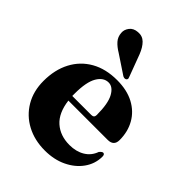

<svg xmlns="http://www.w3.org/2000/svg" viewBox="-209 -810 923 923"><g transform="rotate(45 253.0 -348.0)"><path d="M482.5 -278.5Q482.5 -238.5 441 -238.5H174Q183.5 -163.5 224.5 -127.2Q265.5 -91 328.5 -91Q374 -91 406.5 -110.8Q439 -130.5 452 -167.5Q463 -180 469.5 -180Q481 -180 480.5 -161.5Q479.5 -113.5 451.2 -74.2Q423 -35 374.5 -11.8Q326 11.5 263.5 11.5Q193.5 11.5 139 -17.5Q84.5 -46.5 53.5 -99Q22.5 -151.5 22.5 -221Q22.5 -297 52.5 -354Q82.5 -411 138 -442.5Q193.5 -474 270.5 -474Q337.5 -474 385 -448.8Q432.5 -423.5 457.5 -379.2Q482.5 -335 482.5 -278.5ZM171.5 -283.5Q171.5 -275.5 171.5 -267.5H301Q319.5 -267.5 319.5 -285.5Q319.5 -364 299.2 -400.5Q279 -437 249.5 -437Q215.5 -437 193.5 -399.8Q171.5 -362.5 171.5 -283.5ZM258.5 -638 299.5 -528.5Q302 -523 303 -518.2Q304 -513.5 300 -509Q292 -501.5 278.5 -508L183 -571.5Q157 -587 141 -605Q125 -623 123.5 -648.5Q121.5 -668.5 135.5 -687.2Q149.5 -706 178 -708Q206.5 -710.5 225.8 -691.5Q245 -672.5 258.5 -638Z"/></g></svg>

Font: Fraunces 72pt S000
Style: Bold
Weight: 700
Version: Version 1.000; ttfautohint (v1.8.3)